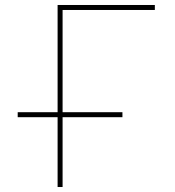

<svg xmlns="http://www.w3.org/2000/svg" viewBox="-20 -750 702 770"><path d="M51 -280V-300H211V-730H601V-710H231V-300H471V-280H231V0H211V-280Z"/></svg>

Font: M PLUS 1p Thin
Style: Regular
Weight: 250
Version: Version 1.062